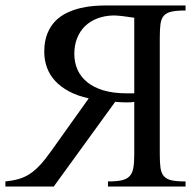

<svg xmlns="http://www.w3.org/2000/svg" viewBox="-28 -682 716 702"><path d="M462.9 -617.2Q437.5 -621.1 418.2 -623.3Q398.9 -625.5 385.7 -625.5Q353.5 -624.5 327.1 -614.3Q300.8 -604 282.2 -585.7Q263.7 -567.4 253.7 -541.7Q243.7 -516.1 243.7 -484.9Q243.7 -453.6 255.4 -427.2Q267.1 -400.9 290.8 -381.6Q314.5 -362.3 350.3 -351.6Q386.2 -340.8 435.1 -340.8H462.9ZM366.7 0V-18.6Q397.5 -18.6 416.5 -22.7Q435.5 -26.9 445.8 -37.8Q456.1 -48.8 459.5 -68.1Q462.9 -87.4 462.9 -117.7V-309.6Q454.6 -308.1 447.5 -307.9Q440.4 -307.6 432.9 -307.6Q425.3 -307.6 415.8 -308.1Q406.2 -308.6 393.1 -309.6L168.5 0H-8.3V-18.6Q19 -21.5 40.5 -27.6Q62 -33.7 81.3 -46.4Q100.6 -59.1 119.4 -79.6Q138.2 -100.1 160.6 -131.8L296.4 -322.3Q254.9 -331.5 224.4 -347.9Q193.8 -364.3 173.6 -386.2Q153.3 -408.2 143.6 -435.3Q133.8 -462.4 133.8 -493.2Q133.8 -531.7 145.3 -559.6Q156.7 -587.4 175.3 -606Q193.8 -624.5 218 -635.7Q242.2 -647 267.6 -652.8Q293 -658.7 317.4 -660.4Q341.8 -662.1 361.8 -662.1H650.4V-643.6Q618.2 -643.6 599.6 -639.6Q581.1 -635.7 571.3 -624.8Q561.5 -613.8 558.8 -594.5Q556.2 -575.2 556.2 -544.4V-117.7Q556.2 -87.4 558.8 -68.4Q561.5 -49.3 571 -38.1Q580.6 -26.9 599.4 -22.7Q618.2 -18.6 650.4 -18.6V0Z"/></svg>

Font: Doulos SIL Compact
Style: Regular
Weight: 400
Designer: Walt Agee, Victor Gaultney, Peter Martin, Debbi Hosken
Foundry: SIL International
Version: Version 4.110; 2011; Maintenance release ; LnSpcTght